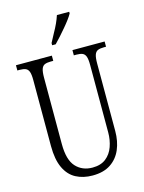

<svg xmlns="http://www.w3.org/2000/svg" viewBox="-137 -1011 823 1100"><g transform="rotate(-15 274.5 -460.5)"><path d="M273 10Q217 10 174.5 -12.5Q132 -35 108.5 -85Q85 -135 85 -215V-607Q85 -640 79 -656Q73 -672 60 -677.5Q47 -683 25 -683H11V-714H224V-683H208Q187 -683 173.5 -677.5Q160 -672 154 -655Q148 -638 148 -603V-210Q148 -116 185.5 -75Q223 -34 284 -34Q333 -34 363.5 -58Q394 -82 408 -121.5Q422 -161 422 -205V-606Q422 -640 416 -656Q410 -672 397 -677.5Q384 -683 362 -683H346V-714H537V-683H524Q502 -683 488.5 -677.5Q475 -672 469 -655Q463 -638 463 -604V-203Q463 -142 442.5 -94Q422 -46 380 -18Q338 10 273 10ZM241 -784Q255 -812 269 -836.5Q283 -861 294 -885Q305 -909 312 -931H385V-921Q378 -908 364 -889Q350 -870 332.5 -849.5Q315 -829 297 -808.5Q279 -788 262 -771H241Z"/></g></svg>

Font: Noto Serif Khmer ExtraCondensed Light
Style: Regular
Weight: 300
Width: 2
Designer: Danh Hong and the Monotype Design Team
Foundry: Monotype Imaging Inc.
Version: Version 2.004